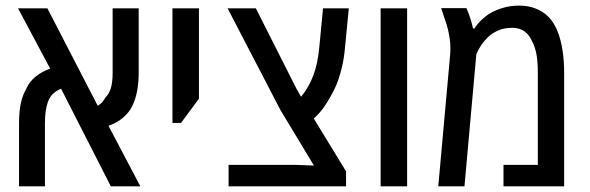

<svg xmlns="http://www.w3.org/2000/svg" viewBox="-20 -660 2091 680"><path d="M47.4 0V-223.1Q47.4 -247.6 49.6 -268.3Q51.8 -289.1 57.1 -307.9Q62.5 -326.7 72.8 -345.2Q84 -370.6 105.7 -388.4Q127.4 -406.2 157.7 -417L43.9 -630.4H147.9L326.2 -285.2Q335 -290.5 341.6 -297.6Q348.1 -304.7 353 -314Q367.2 -328.6 373 -349.1Q378.9 -369.6 378.9 -401.4V-630.4H471.2V-401.4Q471.2 -369.1 465.8 -338.9Q460.4 -308.6 447.8 -283.2Q437.5 -262.2 416.5 -243.9Q395.5 -225.6 364.3 -214.4L477.1 0H372.6L196.3 -345.7Q183.1 -340.8 169.9 -329.8Q156.7 -318.8 149.4 -298.3Q139.2 -269.5 139.2 -223.6V0Z M590.8 -224.6V-630.4H684.6V-310.5L621.1 -224.6Z M789.6 0V-76.2H1022.9L1091.8 -73.7L973.1 -270.5L786.1 -630.4H886.2L1030.8 -344.2L1046.4 -317.4Q1074.2 -351.1 1089.8 -393.1Q1105.5 -435.1 1110.8 -492.2L1124 -630.4H1215.3L1204.1 -514.2Q1202.1 -490.7 1199.7 -470.9Q1197.3 -451.2 1193.6 -433.6Q1189.9 -416 1184.6 -397.9Q1179.2 -378.4 1171.1 -358.9Q1163.1 -339.4 1150.9 -318.8Q1139.2 -296.9 1124.8 -277.1Q1110.4 -257.3 1091.3 -240.2L1205.6 -53.2V0Z M1328.1 0V-630.4H1421.9V0Z M1532.2 0 1573.2 -454.1Q1574.2 -462.9 1574.7 -471.7Q1575.2 -480.5 1575.2 -488.8Q1575.2 -505.9 1572.8 -522.7Q1570.3 -539.6 1565.9 -558.1Q1564.9 -563.5 1562.3 -571.5Q1559.6 -579.6 1556.9 -587.6Q1554.2 -595.7 1552.7 -600.1Q1550.3 -607.9 1547.6 -615.7Q1544.9 -623.5 1542.5 -631.3H1631.8Q1640.1 -612.8 1646 -594.2Q1651.9 -575.7 1655.3 -559.1H1660.6Q1667.5 -571.8 1682.9 -586.9Q1698.2 -602.1 1713.9 -611.8Q1731 -622.6 1758.3 -631.3Q1785.6 -640.1 1818.4 -640.1Q1851.1 -640.1 1876.2 -630.1Q1901.4 -620.1 1919.4 -603.5Q1932.1 -591.3 1941.9 -575Q1951.7 -558.6 1958 -540Q1967.8 -512.7 1972.9 -477.8Q1978 -442.9 1978 -401.9V0H1763.2V-76.2H1884.8V-401.9Q1884.8 -445.3 1879.2 -471.7Q1873.5 -498 1863.8 -515.1Q1856.4 -531.7 1845.7 -542Q1835 -552.2 1822 -556.9Q1809.1 -561.5 1794.4 -561.5Q1766.1 -561.5 1744.4 -552Q1722.7 -542.5 1708 -528.3Q1693.8 -514.2 1683.8 -499.3Q1673.8 -484.4 1667 -467.8L1625 0Z"/></svg>

Font: Open Sans SemiCondensed Medium
Style: Regular
Weight: 500
Width: 4
Designer: Monotype Design Team
Foundry: Monotype Imaging Inc.
Version: Version 3.000